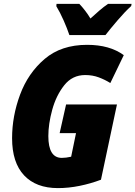

<svg xmlns="http://www.w3.org/2000/svg" viewBox="-20 -955 695 985"><path d="M521 -775Q544 -805 583 -850.5Q622 -896 653 -924L655 -935H534Q512 -920 490 -901Q468 -882 444 -860Q433 -879 416.5 -900.5Q400 -922 387 -935H270L269 -923Q288 -892 306.5 -850Q325 -808 336 -775ZM498 -33 580 -419H319L286 -272H370L345 -151Q318 -145 297 -145Q228 -145 228 -257Q228 -319 248 -392Q268 -465 309.5 -517.5Q351 -570 417 -570Q455 -570 487 -558Q519 -546 546 -529L615 -672Q543 -725 427 -725Q294 -725 209 -652.5Q124 -580 83 -469.5Q42 -359 42 -246Q42 -121 103.5 -55.5Q165 10 277 10Q332 10 388.5 -1.5Q445 -13 498 -33Z"/></svg>

Font: Noto Sans Display SemiCondensed Black
Style: Italic
Weight: 900
Width: 4
Designer: Monotype Design team
Foundry: Monotype Imaging Inc.
Version: 1.000